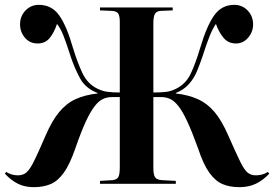

<svg xmlns="http://www.w3.org/2000/svg" viewBox="-27 -761 1135 795"><path d="M113 14Q75 14 46.5 -0.5Q18 -15 -7 -42L-1 -49Q21 -35 47 -35Q68 -35 82 -46.5Q96 -58 113.5 -93Q131 -128 161 -198Q188 -261 218 -297Q248 -333 286 -350.5Q324 -368 377 -374V-376Q327 -395 304.5 -436.5Q282 -478 266 -526Q247 -585 235.5 -614Q224 -643 209 -662Q198 -628 179.5 -604.5Q161 -581 129 -581Q96 -581 76 -605Q56 -629 56 -660Q56 -694 78.5 -717.5Q101 -741 134 -741Q187 -741 218 -697.5Q249 -654 275 -563Q293 -504 314 -459Q335 -414 376 -394Q396 -384 417 -381Q438 -378 469 -378V-670Q469 -695 462.5 -705Q456 -715 435 -716L387 -718V-730H688V-718L639 -716Q621 -715 614.5 -703.5Q608 -692 608 -665V-378Q639 -378 660 -380.5Q681 -383 701 -393Q742 -413 762 -454.5Q782 -496 802 -563Q829 -654 860 -697.5Q891 -741 943 -741Q976 -741 998.5 -717.5Q1021 -694 1021 -660Q1021 -629 1000.5 -605Q980 -581 950 -581Q918 -581 898.5 -604.5Q879 -628 867 -662Q854 -643 842 -614Q830 -585 811 -526Q801 -496 788.5 -466Q776 -436 755 -412.5Q734 -389 701 -376V-374Q753 -368 792 -350.5Q831 -333 861.5 -297Q892 -261 919 -198Q950 -128 967 -93Q984 -58 998 -46.5Q1012 -35 1033 -35Q1060 -35 1082 -49L1088 -42Q1063 -15 1033 -0.5Q1003 14 964 14Q925 14 895 1.5Q865 -11 840 -45.5Q815 -80 793 -147Q768 -216 748.5 -258Q729 -300 711.5 -322Q694 -344 677 -351.5Q660 -359 642 -359H608V-65Q608 -37 615.5 -26.5Q623 -16 645 -15L701 -12V0H387V-12L438 -15Q457 -17 463 -28Q469 -39 469 -68V-359H436Q417 -359 400 -351.5Q383 -344 365.5 -322Q348 -300 328.5 -258Q309 -216 285 -147Q262 -80 237 -45.5Q212 -11 182 1.5Q152 14 113 14Z"/></svg>

Font: Literata 72pt SemiBold
Style: Regular
Weight: 600
Designer: Latin by Veronika Burian and Jose Scaglione. Greek by Irene Vlachou. Cyrillic by Vera Evstafieva.
Foundry: TypeTogether
Version: Version 3.002